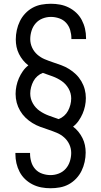

<svg xmlns="http://www.w3.org/2000/svg" viewBox="-20 -851 540 1022"><path d="M249 151Q224 151 200 146.5Q176 142 154 131Q132 120 114 103Q96 86 84.5 64Q73 42 67.5 18Q62 -6 62 -31V-37H140V-33Q140 -11 146.5 11Q153 33 168 49.5Q183 66 205 73.5Q227 81 249 81Q272 81 293.5 72.5Q315 64 330 47Q345 30 352 7.5Q359 -15 359 -37Q359 -61 349 -82.5Q339 -104 321.5 -119.5Q304 -135 282.5 -144Q261 -153 238.5 -160.5Q216 -168 194 -176Q172 -184 152 -196.5Q132 -209 115.5 -225Q99 -241 87 -261.5Q75 -282 69 -304.5Q63 -327 63 -351Q63 -372 67.5 -393.5Q72 -415 80.5 -434.5Q89 -454 101.5 -472Q114 -490 131 -503Q115 -515 102.5 -530.5Q90 -546 81 -564Q72 -582 68 -601.5Q64 -621 64 -641Q64 -666 69.5 -691Q75 -716 86 -738.5Q97 -761 114.5 -779.5Q132 -798 154 -810Q176 -822 201 -826.5Q226 -831 251 -831Q276 -831 300 -826.5Q324 -822 346 -811Q368 -800 386 -783Q404 -766 415.5 -744Q427 -722 432.5 -698Q438 -674 438 -649V-643H360V-647Q360 -669 353.5 -691Q347 -713 332 -729.5Q317 -746 295 -753.5Q273 -761 251 -761Q228 -761 206.5 -752.5Q185 -744 170 -727Q155 -710 148 -687.5Q141 -665 141 -643Q141 -619 151 -597.5Q161 -576 178.5 -560.5Q196 -545 217.5 -536Q239 -527 261.5 -519.5Q284 -512 306 -504Q328 -496 348 -483.5Q368 -471 384.5 -455Q401 -439 413 -418.5Q425 -398 431 -375.5Q437 -353 437 -329Q437 -308 432.5 -286.5Q428 -265 419.5 -245.5Q411 -226 398.5 -208Q386 -190 369 -177Q385 -165 397.5 -149.5Q410 -134 419 -116Q428 -98 432 -78.5Q436 -59 436 -39Q436 -14 430.5 11Q425 36 414 58.5Q403 81 385.5 99.5Q368 118 346 130Q324 142 299 146.5Q274 151 249 151ZM292 -217Q308 -223 321 -234.5Q334 -246 342 -261Q350 -276 354.5 -293Q359 -310 359 -327Q359 -355 345 -379.5Q331 -404 308.5 -419.5Q286 -435 260 -444.5Q234 -454 208 -463Q192 -457 179 -445.5Q166 -434 158 -419Q150 -404 145.5 -387Q141 -370 141 -353Q141 -325 155 -300.5Q169 -276 191.5 -260.5Q214 -245 240 -235.5Q266 -226 292 -217Z"/></svg>

Font: Iosevka Fixed
Style: Regular
Weight: 400
Monospace: yes
Designer: Belleve Invis
Foundry: Belleve Invis
Version: Version 33.2.4